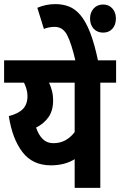

<svg xmlns="http://www.w3.org/2000/svg" viewBox="-20 -916 586 936"><path d="M546 -622V-513H469V0H344V-140Q296 -110 228 -110Q139 -110 89.5 -174.5Q40 -239 23 -350Q70 -362 92 -385Q114 -408 114 -448Q114 -465 109 -482Q104 -499 97 -513H0V-622ZM156 -294Q168 -258 188.5 -238Q209 -218 240 -218Q273 -218 298.5 -232Q324 -246 344 -272V-513H219Q228 -494 233.5 -472.5Q239 -451 239 -427Q239 -377 216.5 -345Q194 -313 156 -294Z M349 -615Q328 -706 307 -745.5Q286 -785 247 -785Q219 -785 194 -775L162 -878Q204 -896 250 -896Q285 -896 315.5 -884.5Q346 -873 372 -842.5Q398 -812 419.5 -757Q441 -702 459 -615ZM419 -826Q419 -855 436.5 -874.5Q454 -894 483 -894Q511 -894 528 -874.5Q545 -855 545 -826Q545 -795 528 -776Q511 -757 483 -757Q454 -757 436.5 -776Q419 -795 419 -826Z"/></svg>

Font: Noto Sans Condensed
Style: Bold
Weight: 700
Width: 3
Designer: Monotype Design Team
Foundry: Monotype Imaging Inc.
Version: Version 2.013; ttfautohint (v1.8.4.7-5d5b)